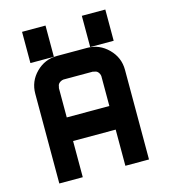

<svg xmlns="http://www.w3.org/2000/svg" viewBox="-122 -937 910 1034"><g transform="rotate(-15 333.0 -420.5)"><path d="M430.8 -666.7V-840.8H561.7V-666.7ZM97.5 -666.7V-840.8H228.3V-666.7ZM448.3 0V-201.7H210.8V0H80V-500Q80 -569.2 128.8 -617.9Q177.5 -666.7 246.7 -666.7H413.3Q481.7 -666.7 530.8 -617.5Q580 -568.3 580 -500V0ZM210.8 -333.3H448.3V-500Q446.7 -513.3 437.9 -523.3Q429.2 -533.3 413.3 -533.3V-535H246.7Q233.3 -533.3 222.9 -524.6Q212.5 -515.8 212.5 -500H210.8Z"/></g></svg>

Font: 0xA000-Squareish
Style: Squareish-Bold
Weight: 700
Version: Version 0.1